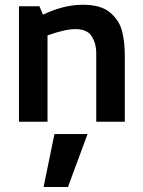

<svg xmlns="http://www.w3.org/2000/svg" viewBox="-20 -506 596 798"><path d="M58.8 0ZM58.8 -480V0H177.5V-358.8Q250 -385 293.8 -385Q342.5 -385 361.2 -355Q380 -325 380 -287.5V0H498.8V-272.5Q498.8 -328.8 488.1 -373.8Q477.5 -418.8 439.4 -452.5Q401.2 -486.2 325 -486.2Q243.8 -486.2 158.8 -445L143.8 -480ZM161.2 271.2H262.5L343.8 51.2H206.2Z"/></svg>

Font: Cambay
Style: Bold
Weight: 700
Designer: Pooja Saxena
Foundry: Pooja Saxena
Version: Version 1.096;PS 001.096;hotconv 1.0.70;makeotf.lib2.5.58329